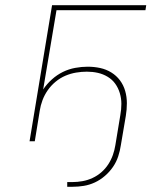

<svg xmlns="http://www.w3.org/2000/svg" viewBox="-20 -540 640 734"><path d="M258 174H237V156H258Q276 156 295.5 152.5Q315 149 333.5 140.5Q352 132 367.5 118.5Q383 105 394 88Q405 71 411.5 52.5Q418 34 421 15L440 -100Q444 -122 444 -143Q444 -164 438 -184Q432 -204 420.5 -220Q409 -236 391.5 -246.5Q374 -257 354 -261.5Q334 -266 312 -266Q292 -266 271 -262.5Q250 -259 230 -250.5Q210 -242 192.5 -227.5Q175 -213 162.5 -195Q150 -177 142.5 -157Q135 -137 132 -117L113 0H93L179 -520H539L536 -501H196L145 -198Q159 -219 178.5 -236.5Q198 -254 220.5 -265Q243 -276 267.5 -280.5Q292 -285 315 -285Q340 -285 363 -280Q386 -275 405.5 -263Q425 -251 438.5 -233Q452 -215 458.5 -192.5Q465 -170 465 -145.5Q465 -121 461 -97L442 15Q439 36 432 57.5Q425 79 412 98Q399 117 381 132.5Q363 148 342.5 157.5Q322 167 300.5 170.5Q279 174 258 174Z"/></svg>

Font: Iosevka Aile Thin Oblique
Style: Regular
Weight: 100
Italic angle: -9°
Designer: Belleve Invis
Foundry: Belleve Invis
Version: Version 31.1.0; ttfautohint (v1.8.4)